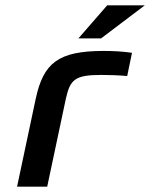

<svg xmlns="http://www.w3.org/2000/svg" viewBox="-20 -700 563 720"><path d="M359 -419C383 -419 424 -418 457 -415L475 -502C441 -507 405 -509 369 -509C197 -509 143 -463 114 -330L44 0H157L227 -330C243 -401 260 -419 359 -419ZM274 -556H359L523 -680H382Z"/></svg>

Font: LT Wave Medium
Style: Italic
Weight: 500
Designer: Daniel Lyons
Version: Version 2.5 (Glyphs App)